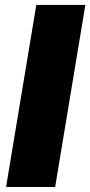

<svg xmlns="http://www.w3.org/2000/svg" viewBox="-20 -747 361 767"><path d="M321 -727.3 200.3 0H4.3L125 -727.3Z"/></svg>

Font: Inter P Black
Style: Italic
Weight: 900
Italic angle: -9.40001°
Designer: Rasmus Andersson
Foundry: rsms
Version: Version 3.018;git-588b23468